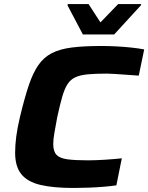

<svg xmlns="http://www.w3.org/2000/svg" viewBox="-20 -924 735 952"><path d="M345 8Q245 8 181 -7Q117 -22 86 -60Q55 -98 55 -167Q55 -203 60.5 -246.5Q66 -290 79 -344Q101 -436 122 -499Q143 -562 170 -601Q197 -640 237 -660.5Q277 -681 336.5 -688.5Q396 -696 483 -696Q518 -696 557 -694Q596 -692 632.5 -688Q669 -684 695 -679L668 -549Q628 -552 597.5 -554Q567 -556 546 -557.5Q525 -559 510 -559Q453 -559 415.5 -555.5Q378 -552 354 -541Q330 -530 315 -507Q300 -484 288.5 -444Q277 -404 264 -344Q256 -301 250 -267Q244 -233 244 -210Q244 -173 260.5 -156Q277 -139 315 -134Q353 -129 416 -129Q453 -129 500 -132Q547 -135 584 -139L557 -5Q530 -1 494 2Q458 5 419 6.5Q380 8 345 8ZM391 -753 315 -897 316 -904H419L478 -813L566 -904H680L678 -897L546 -753Z"/></svg>

Font: Saira Expanded
Style: Bold Italic
Weight: 700
Width: 7
Italic angle: -12°
Designer: Hector Gatti with collaboration of the Omnibus-Type team
Foundry: Omnibus-Type
Version: Version 1.101